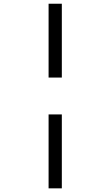

<svg xmlns="http://www.w3.org/2000/svg" viewBox="-20 -780 599 1040"><path d="M314.9 -359.9H243.2V-759.8H314.9ZM314.9 240.2H243.2V-160.2H314.9Z"/></svg>

Font: Sahl Naskh
Style: Bold
Weight: 700
Designer: Pascal Zoghbi
Version: Version 1.001